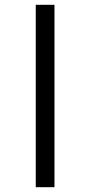

<svg xmlns="http://www.w3.org/2000/svg" viewBox="-20 -780 376 800"><path d="M129 0V-760H207V0Z"/></svg>

Font: Noto Sans Ambassadori
Style: Regular
Weight: 400
Designer: Monotype Design Team
Foundry: Monotype Imaging Inc.
Version: Version 2.013